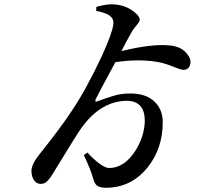

<svg xmlns="http://www.w3.org/2000/svg" viewBox="-20 -822 1040 898"><path d="M429.7 -771.5 430.7 -790Q486.3 -805.7 522.5 -800.8Q575.2 -794.9 614.3 -760.7Q632.8 -744.1 633.8 -730.5Q633.8 -719.7 613.3 -697.3Q600.6 -681.6 593.8 -668.9Q570.3 -627 547.9 -583Q691.4 -618.2 773.4 -609.4Q778.3 -609.4 782.2 -608.4Q835 -601.6 860.4 -562.5Q871.1 -546.9 871.1 -532.2Q869.1 -496.1 837.9 -495.1Q826.2 -495.1 781.2 -513.7Q744.1 -528.3 710 -533.2Q626 -546.9 519.5 -531.2Q437.5 -378.9 428.7 -360.4Q421.9 -345.7 430.7 -346.7Q434.6 -347.7 439.5 -349.6Q510.7 -376 544.9 -381.8Q568.4 -384.8 590.8 -384.8Q678.7 -384.8 718.8 -328.1Q741.2 -294.9 741.2 -250Q741.2 -127 668.9 -37.1Q601.6 44.9 503.9 54.7Q444.3 61.5 427.7 40Q419.9 29.3 415 10.7Q404.3 -28.3 372.1 -96.7L388.7 -108.4Q456.1 -37.1 490.2 -36.1Q562.5 -36.1 615.2 -120.1Q657.2 -189.5 657.2 -260.7Q655.3 -349.6 573.2 -350.6Q454.1 -349.6 364.3 -228.5Q340.8 -196.3 245.1 -39.1Q235.4 -22.5 228.5 -11.7Q203.1 31.2 183.6 36.1Q177.7 38.1 171.9 38.1Q142.6 38.1 130.9 3.9Q127 -9.8 127 -23.4Q127.9 -55.7 167 -103.5Q262.7 -222.7 316.4 -304.7Q382.8 -402.3 458 -563.5Q504.9 -667 509.8 -707Q515.6 -742.2 474.6 -758.8Q457 -765.6 429.7 -771.5Z"/></svg>

Font: GenYoMin JP SemiBold
Style: Regular
Weight: 600
Version: Version 1.001;PS 1;hotconv 16.6.51;makeotf.lib2.5.65220 DEVE